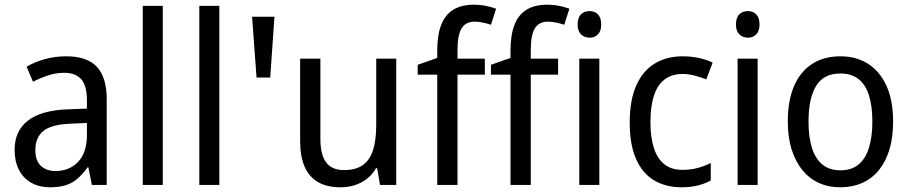

<svg xmlns="http://www.w3.org/2000/svg" viewBox="-20 -785 3860 815"><path d="M261 -546Q350 -546 391.5 -501Q433 -456 433 -364V0H370L355 -75H352Q332 -47 310 -27.5Q288 -8 259.5 1Q231 10 193 10Q147 10 113 -9Q79 -28 60.5 -64Q42 -100 42 -149Q42 -229 98.5 -273Q155 -317 269 -321L349 -324V-357Q349 -422 324.5 -449Q300 -476 253 -476Q218 -476 184.5 -465Q151 -454 120 -438L93 -502Q127 -522 170.5 -534Q214 -546 261 -546ZM281 -260Q198 -257 164 -229Q130 -201 130 -149Q130 -103 153.5 -81Q177 -59 216 -59Q274 -59 311.5 -98Q349 -137 349 -213V-263Z M671 0H586V-760H671Z M911 0H826V-760H911Z M1145 -714 1127 -456H1069L1050 -714Z M1662 -536V0H1593L1581 -71H1576Q1561 -44 1537.5 -26Q1514 -8 1486 1Q1458 10 1426 10Q1368 10 1330 -12Q1292 -34 1273 -77.5Q1254 -121 1254 -186V-536H1340V-195Q1340 -128 1364.5 -95.5Q1389 -63 1440 -63Q1491 -63 1521 -85Q1551 -107 1564 -149.5Q1577 -192 1577 -255V-536Z M2038 -468H1922V0H1836V-468H1753V-510L1836 -539V-570Q1836 -637 1853 -680Q1870 -723 1904.5 -744Q1939 -765 1991 -765Q2019 -765 2043 -760Q2067 -755 2086 -748L2064 -680Q2049 -685 2031 -689Q2013 -693 1995 -693Q1957 -693 1939.5 -665Q1922 -637 1922 -572V-536H2038ZM2349 -468H2233V0H2147V-468H2064V-510L2147 -539V-570Q2147 -637 2164 -680Q2181 -723 2215.5 -744Q2250 -765 2302 -765Q2330 -765 2354 -760Q2378 -755 2397 -748L2375 -680Q2360 -685 2342 -689Q2324 -693 2306 -693Q2268 -693 2250.5 -665Q2233 -637 2233 -572V-536H2349ZM2524 -536V0H2439V-536ZM2483 -738Q2504 -738 2518 -724Q2532 -710 2532 -681Q2532 -653 2518 -639Q2504 -625 2483 -625Q2461 -625 2446.5 -639Q2432 -653 2432 -681Q2432 -710 2446 -724Q2460 -738 2483 -738Z M2873 10Q2806 10 2756.5 -19.5Q2707 -49 2680 -110Q2653 -171 2653 -265Q2653 -360 2681 -422.5Q2709 -485 2759.5 -515.5Q2810 -546 2878 -546Q2915 -546 2948.5 -538.5Q2982 -531 3005 -519L2978 -448Q2956 -457 2929 -464Q2902 -471 2879 -471Q2832 -471 2801.5 -448Q2771 -425 2756 -379.5Q2741 -334 2741 -266Q2741 -201 2756 -155.5Q2771 -110 2801 -87Q2831 -64 2876 -64Q2912 -64 2941.5 -72Q2971 -80 2997 -93V-19Q2972 -5 2941.5 2.5Q2911 10 2873 10Z M3196 -536V0H3111V-536ZM3155 -738Q3176 -738 3190 -724Q3204 -710 3204 -681Q3204 -653 3190 -639Q3176 -625 3155 -625Q3133 -625 3118.5 -639Q3104 -653 3104 -681Q3104 -710 3118 -724Q3132 -738 3155 -738Z M3771 -269Q3771 -203 3756 -152Q3741 -101 3712 -64.5Q3683 -28 3641 -9Q3599 10 3546 10Q3496 10 3455 -9Q3414 -28 3385 -64Q3356 -100 3340 -151.5Q3324 -203 3324 -269Q3324 -358 3350.5 -419.5Q3377 -481 3427 -513.5Q3477 -546 3548 -546Q3615 -546 3665 -514Q3715 -482 3743 -420.5Q3771 -359 3771 -269ZM3412 -269Q3412 -204 3426.5 -157.5Q3441 -111 3471 -86.5Q3501 -62 3548 -62Q3594 -62 3624 -86.5Q3654 -111 3668.5 -157.5Q3683 -204 3683 -269Q3683 -335 3668.5 -380.5Q3654 -426 3624 -449.5Q3594 -473 3547 -473Q3476 -473 3444 -420Q3412 -367 3412 -269Z"/></svg>

Font: Noto Sans SemiCondensed
Style: Regular
Weight: 400
Width: 4
Version: Version 2.013